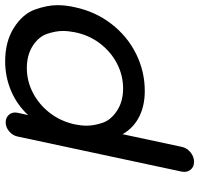

<svg xmlns="http://www.w3.org/2000/svg" viewBox="-34 -541 772 744"><g transform="rotate(-90 352.0 -169.0)"><path d="M486 -535Q563 -535 616.5 -501Q670 -467 687 -419.5Q704 -372 704 -332Q704 -300 696 -265Q679 -185 631.5 -123.5Q584 -62 516 -28Q448 6 371 6Q314 6 271 -16Q228 -38 204 -80L155 149Q151 169 134 183Q117 197 97 197Q77 197 66 183Q55 169 59 149L195 -487Q199 -506 215 -519.5Q231 -533 250 -533Q269 -533 280 -519.5Q291 -506 287 -487L278 -446Q319 -490 373 -512.5Q427 -535 486 -535ZM381 -78Q432 -78 477.5 -101.5Q523 -125 555.5 -167.5Q588 -210 599 -265Q604 -290 604 -312Q604 -339 593 -372Q582 -405 546.5 -428Q511 -451 460 -451Q410 -451 364.5 -427.5Q319 -404 286.5 -362Q254 -320 242 -265Q237 -241 237 -219Q237 -191 248 -158Q259 -125 295 -101.5Q331 -78 381 -78Z"/></g></svg>

Font: Sepalumica Med
Style: Italic
Weight: 500
Italic angle: -12°
Designer: Julieta Ulanovsky
Foundry: Julieta Ulanovsky
Version: Version 7.200